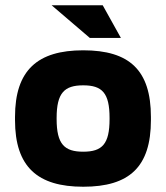

<svg xmlns="http://www.w3.org/2000/svg" viewBox="-20 -700 630 729"><path d="M37 -256V-244C37 -66 123 9 296 9C471 9 553 -66 553 -244V-256C553 -434 471 -509 296 -509C123 -509 37 -434 37 -256ZM176 -680 321 -556H439L370 -680ZM195 -248V-252C195 -348 225 -376 296 -376C368 -376 396 -347 396 -252V-248C396 -153 368 -124 296 -124C225 -124 195 -152 195 -248Z"/></svg>

Font: LT Wave Text Black
Style: Regular
Weight: 900
Designer: Daniel Lyons
Version: Version 2.5 (Glyphs App)